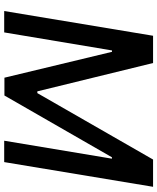

<svg xmlns="http://www.w3.org/2000/svg" viewBox="65 -832 767 938"><g transform="rotate(90 449.0 -363.5)"><path d="M155.2 -727.3 34.4 0H138.8L226.9 -526.6H233.7L360.1 -1.1H447.1L748.9 -526.3H755.7L668 0H772.4L893.1 -727.3H759.9L435.4 -161.9H426.8L288.4 -727.3Z"/></g></svg>

Font: Magic Ui Pro Medium
Style: Italic
Weight: 500
Italic angle: -9.39999°
Designer: Stefan Endress, Andreas Faust
Version: Version 1.000;FEAKit 1.0